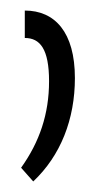

<svg xmlns="http://www.w3.org/2000/svg" viewBox="-20 -783 173 364"><path d="M27 -763V-711C56 -711 73 -690 73 -629C73 -567 55 -514 20 -465L43 -439C95 -488 122 -557 122 -635C122 -722 84 -763 27 -763Z"/></svg>

Font: Noto Sans Armenian ExtraCondensed Light
Style: Regular
Weight: 300
Width: 2
Designer: Monotype Design Team
Foundry: Monotype Imaging Inc.
Version: Version 2.008